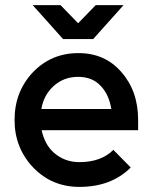

<svg xmlns="http://www.w3.org/2000/svg" viewBox="-20 -720 587 752"><path d="M108 -700 227 -567H345L464 -700H355L286 -629L217 -700ZM521 -210V-250Q521 -363 456 -437Q392 -512 287 -512Q180 -512 108 -436Q37 -360 37 -250Q37 -141 110 -64Q183 12 291 12Q416 12 492 -64L424 -133Q376 -85 291 -85Q233 -85 191 -122Q172 -139 160.5 -161Q149 -183 143 -210ZM286 -419Q342 -419 375 -383Q407 -349 416 -293H142Q151 -347 189 -382Q229 -419 286 -419Z"/></svg>

Font: Unageo
Style: Medium
Weight: 500
Designer: Richard Sepsi
Foundry: Richard Sepsi
Version: Version 2.000